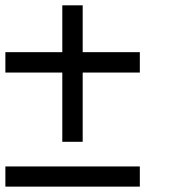

<svg xmlns="http://www.w3.org/2000/svg" viewBox="-20 -694 707 714"><path d="M0 -75H500V0H0ZM500 -424.2H287.5V-166.7H211.7V-424.2H0V-500H211.7V-674.2H287.5V-500H500Z"/></svg>

Font: 0xA000-Squareish-Mono
Style: Squareish-Mono
Weight: 400
Version: Version 0.1